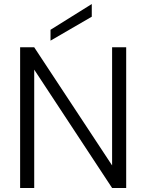

<svg xmlns="http://www.w3.org/2000/svg" viewBox="-20 -934 726 954"><path d="M607 0H537L150 -588V0H80V-699H150L537 -112V-699H607ZM436 -851 231 -732V-786L436 -914Z"/></svg>

Font: A Bank Premium Light
Style: Regular
Weight: 300
Designer: Ninad Kale (Devanagari), Jonny Pinhorn (Latin), Htun Naung (Myanmar)
Foundry: Indian Type Foundry
Version: 4.004